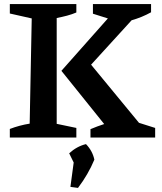

<svg xmlns="http://www.w3.org/2000/svg" viewBox="-20 -672 789 938"><path d="M28 0V-42Q75 -60 125 -68L135 -582L28 -606V-652H353V-611Q332 -602 307.5 -595.5Q283 -589 257 -584V-67L353 -47V0ZM422 0V-41Q455 -55 489 -66L280 -326L507 -582L434 -605V-652H718V-612Q673 -587 623 -573L425 -356L659 -72L738 -47V0ZM324 241 340 122 318 77Q355 43 400 32Q432 65 441 108Q411 180 361 246Z"/></svg>

Font: Piazzolla SC SemiBold
Style: Regular
Weight: 600
Designer: Juan Pablo del Peral
Foundry: Huerta Tipografica
Version: Version 1.330